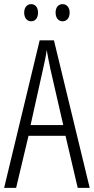

<svg xmlns="http://www.w3.org/2000/svg" viewBox="-20 -909 454 929"><path d="M97 -848C97 -822 111 -806 131 -806C150 -806 164 -821 164 -848C164 -874 150 -889 131 -889C111 -889 97 -873 97 -848ZM249 -848C249 -822 263 -806 283 -806C302 -806 317 -821 317 -848C317 -874 302 -889 283 -889C263 -889 249 -874 249 -848ZM356 0H414L241 -714H172L0 0H58L118 -252H297ZM224 -574 286 -304H128L188 -574C196 -609 202 -637 206 -667C211 -637 217 -609 224 -574Z"/></svg>

Font: Noto Sans Lao ExtraCondensed Light
Style: Regular
Weight: 300
Width: 2
Designer: Monotype Design Team
Foundry: Monotype Imaging Inc.
Version: Version 2.003